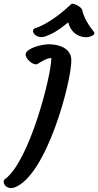

<svg xmlns="http://www.w3.org/2000/svg" viewBox="-31 -994 521 1018"><path d="M-3.9 -44.9C-24.9 -29.8 1 15.6 45.4 0C216.3 -60.5 349.6 -566.4 347.2 -676.8C345.7 -738.3 281.7 -759.3 228.5 -759.3C191.4 -759.3 109.4 -739.3 105 -707C101.6 -683.1 147 -643.6 167.5 -654.8C193.8 -669.4 214.8 -685.5 241.2 -686.5C241.2 -590.3 124 -137.7 -3.9 -44.9ZM210 -801.3C246.6 -814 279.3 -833 330.6 -875.5C343.3 -825.7 379.4 -799.3 419.9 -796.9C447.3 -794.9 477.5 -810.1 467.8 -823.7C441.9 -856 413.1 -899.4 404.8 -941.4C401.9 -957 355.5 -981 347.2 -972.7C263.7 -893.1 192.4 -855.5 157.2 -845.2C122.6 -834 160.6 -782.7 210 -801.3Z"/></svg>

Font: Courgette
Style: Regular
Weight: 400
Designer: Karolina Lach
Foundry: Karolina Lach
Version: Version 1.002